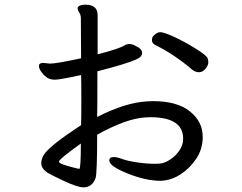

<svg xmlns="http://www.w3.org/2000/svg" viewBox="-20 -772 1040 824"><path d="M320 -47Q327 -47 327 -156Q233 -89 233 -78Q233 -68 299 -52ZM834 -462Q819 -462 806 -472Q729 -538 648 -578Q632 -586 632 -599Q632 -609 636 -615Q652 -634 668 -634Q682 -634 723.5 -615.5Q765 -597 815.5 -566Q866 -535 871 -522Q874 -514 874 -504Q874 -492 862 -477Q850 -462 834 -462ZM339 32Q312 32 252 3.5Q192 -25 183 -31Q157 -50 157 -71Q157 -90 169 -109Q195 -148 328 -235Q329 -258 329 -342Q329 -427 328 -450Q237 -430 216 -430Q193 -430 179 -441Q165 -452 156 -465.5Q147 -479 147 -489Q147 -502 166 -502L195 -499Q223 -499 328 -522L327 -695Q327 -707 320 -718Q313 -729 313 -739Q320 -752 346 -752Q399 -752 399 -707V-539Q487 -561 514 -577Q523 -583 536 -583Q548 -583 562 -575Q590 -562 590 -545Q590 -528 565 -517Q523 -498 398 -466Q398 -313 397 -270Q518 -332 612 -337L636 -338Q740 -338 795 -294Q850 -250 850 -185Q850 -132 822 -90.5Q794 -49 754.5 -23.5Q715 2 670 4Q606 4 527.5 -27.5Q449 -59 449 -83Q449 -98 468 -98Q482 -98 505 -89.5Q528 -81 569 -75Q610 -69 646 -69L667 -70Q687 -72 710 -87Q733 -102 749.5 -125.5Q766 -149 766 -177Q766 -269 625 -269L602 -268Q522 -263 397 -194Q397 -28 390 -7Q375 32 339 32Z"/></svg>

Font: LXGW WenKai Lite Medium
Style: Regular
Weight: 500
Designer: LXGW / Fontworks Inc.
Foundry: LXGW / Fontworks Inc.
Version: Version 1.511; March 25, 2025